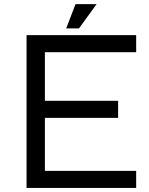

<svg xmlns="http://www.w3.org/2000/svg" viewBox="-20 -926 736 946"><path d="M306.2 -786.1 352.1 -905.8H456.1L369.1 -786.1ZM650.9 0H110.8V-752.9H650.9V-668.9H201.2V-429.2H562V-345.2H201.2V-84H650.9Z"/></svg>

Font: Standard
Style: Regular
Weight: 400
Designer: Bryce Wilner
Version: Version 2.000;PS 2.0;hotconv 16.6.51;makeotf.lib2.5.65220 DE